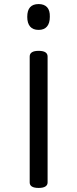

<svg xmlns="http://www.w3.org/2000/svg" viewBox="-20 -535 380 944"><path d="M170 -285Q214 -285 214 -257V362Q214 375 203 382Q192 389 170 389Q126 389 126 362V-257Q126 -271 137 -278Q148 -285 170 -285ZM170 -515Q197 -515 211.5 -499.5Q226 -484 225 -452Q225 -421 211 -404.5Q197 -388 170 -388Q142 -388 128 -404.5Q114 -421 114 -452Q114 -484 128 -499.5Q142 -515 170 -515Z"/></svg>

Font: Playwrite IT Moderna
Style: Regular
Weight: 400
Designer: Veronika Burian, José Scaglione
Foundry: TypeTogether
Version: Version 1.002